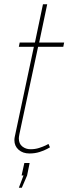

<svg xmlns="http://www.w3.org/2000/svg" viewBox="-20 -720 323 907"><path d="M48 -58Q48 -62 48.5 -66.5Q49 -71 50 -75L140 -499H69L73 -519H145L183 -700H203L165 -519H283L279 -499H160L80 -126Q74 -98 71.5 -85.5Q69 -73 69 -66Q69 -41 85.5 -28Q102 -15 124 -15Q146 -15 164.5 -21Q183 -27 195.5 -33Q208 -39 209 -40L216 -24Q216 -24 202.5 -16.5Q189 -9 167 -2Q145 5 119 5Q88 5 68 -12.5Q48 -30 48 -58ZM69 167 91 109H82L95 50H120L108 109L83 167Z"/></svg>

Font: Raleway Thin
Style: Italic
Weight: 100
Italic angle: -12°
Designer: Matt McInerney, Pablo Impallari, Rodrigo Fuenzalida
Foundry: Matt McInerney, Pablo Impallari, Rodrigo Fuenzalida
Version: Version 4.026